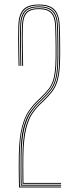

<svg xmlns="http://www.w3.org/2000/svg" viewBox="-20 -825 349 845"><path d="M79.2 -16Q78.8 -40.2 78.5 -70.2Q78.2 -100.2 78.8 -138.8Q80 -215.2 91.1 -259Q102.2 -302.8 119 -326.9Q135.8 -351 153.2 -367.8L168.8 -382.8Q191.2 -404.2 206 -423.2Q220.8 -442.2 229 -468.9Q237.2 -495.5 239.8 -539.2Q240.8 -558.2 240.9 -590Q241 -621.8 240.4 -655.4Q239.8 -689 238.8 -712.8Q236.8 -760 216.2 -780.5Q195.8 -801 150.8 -801Q106.2 -801 86.2 -780.2Q66.2 -759.5 64.8 -711.8Q63.8 -687.5 63.9 -658.9Q64 -630.2 64.6 -599Q65.2 -567.8 65.8 -535.2H61.8Q61.2 -567.8 60.6 -599Q60 -630.2 59.9 -658.9Q59.8 -687.5 60.8 -712Q62.2 -762 83.1 -783.5Q104 -805 150.8 -805Q197.8 -805 219.1 -783.6Q240.5 -762.2 242.8 -713Q243.8 -689 244.4 -655.4Q245 -621.8 244.9 -589.9Q244.8 -558 243.8 -539Q241.2 -494.5 232.8 -467.4Q224.2 -440.2 209.2 -420.9Q194.2 -401.5 171.8 -380L156 -365Q138.5 -348.2 122.2 -324.5Q106 -300.8 95.1 -257.6Q84.2 -214.5 82.8 -138.8Q82.5 -115.2 82.5 -93.4Q82.5 -71.5 82.8 -52.9Q83 -34.2 83.2 -20H248.8V-16ZM63.8 0Q63.2 -24.2 62.9 -43.1Q62.5 -62 62.4 -84Q62.2 -106 62.8 -139Q64 -218.5 76.2 -264.9Q88.5 -311.2 106.4 -336.8Q124.2 -362.2 141.8 -379L157.5 -394.2Q179.8 -415.5 193.5 -433Q207.2 -450.5 214.4 -474.8Q221.5 -499 223.8 -540Q224.5 -554 224.8 -575.8Q225 -597.5 224.8 -622.2Q224.5 -647 224 -670.6Q223.5 -694.2 222.8 -712.2Q221 -751.2 204.2 -768.1Q187.5 -785 150.8 -785Q114.5 -785 98.2 -767.9Q82 -750.8 80.8 -711.2Q79.8 -687.2 79.9 -658.8Q80 -630.2 80.6 -599.1Q81.2 -568 81.8 -535.2H77.8Q77 -584.2 76.1 -629.8Q75.2 -675.2 76.8 -711.5Q78 -753 95.1 -771Q112.2 -789 150.8 -789Q189.5 -789 207.2 -771.1Q225 -753.2 226.8 -712.2Q227.5 -694.2 228 -670.6Q228.5 -647 228.8 -622.1Q229 -597.2 228.8 -575.5Q228.5 -553.8 227.8 -539.8Q225.5 -498 218 -473.2Q210.5 -448.5 196.5 -430.6Q182.5 -412.8 160.2 -391.2L144.5 -376.2Q127 -359.5 109.2 -334.4Q91.5 -309.2 79.5 -263.5Q67.5 -217.8 66.8 -139Q66.5 -107.2 66.6 -85.4Q66.8 -63.5 67 -44.9Q67.2 -26.2 67.8 -4H248.8V0ZM71.5 -8Q70.5 -38.5 70.6 -65.8Q70.8 -93 70.8 -139Q70.8 -217 82.6 -262Q94.5 -307 112.2 -331.9Q130 -356.8 147.5 -373.5L163.2 -388.5Q185.5 -410 199.8 -428.2Q214 -446.5 221.8 -471.9Q229.5 -497.2 231.8 -539.8Q232.5 -553.8 232.8 -575.6Q233 -597.5 232.8 -622.4Q232.5 -647.2 232 -670.9Q231.5 -694.5 230.8 -712.5Q229 -755.8 210.4 -774.4Q191.8 -793 150.8 -793Q110.2 -793 92.1 -774.1Q74 -755.2 72.8 -711.5Q71.8 -687.2 71.9 -658.8Q72 -630.2 72.6 -599Q73.2 -567.8 73.8 -535.2H69.8Q69.2 -567.8 68.6 -599Q68 -630.2 67.9 -658.9Q67.8 -687.5 68.8 -711.8Q70 -757.5 89.1 -777.2Q108.2 -797 150.8 -797Q193.8 -797 213.2 -777.5Q232.8 -758 234.8 -712.8Q235.5 -694.8 236 -671Q236.5 -647.2 236.8 -622.2Q237 -597.2 236.8 -575.5Q236.5 -553.8 235.8 -539.5Q233.5 -496.2 225.5 -470.4Q217.5 -444.5 202.9 -425.9Q188.2 -407.2 166 -385.8L150.2 -370.8Q132.8 -353.8 115.9 -329.4Q99 -305 87.5 -260.6Q76 -216.2 74.8 -139Q74 -97 74.4 -68.1Q74.8 -39.2 75.5 -12H248.8V-8Z"/></svg>

Font: Big Shoulders Inline Display SC Thin
Style: Regular
Weight: 100
Designer: Patric King
Foundry: XO Type Co
Version: Version 2.002